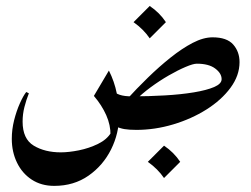

<svg xmlns="http://www.w3.org/2000/svg" viewBox="-20 -415 842 643"><path d="M421.9 -92.3 437.5 20Q412.1 20 396.5 17.3Q380.9 14.6 365.7 7.3L350.6 -114.3Q366.2 -102.5 381.3 -97.4Q396.5 -92.3 421.9 -92.3ZM344.7 -178.7Q363.3 -141.6 371.1 -102.3Q378.9 -63 378.9 -28.8Q378.9 31.2 352.1 85.2Q325.2 139.2 276.4 173.3Q227.5 207.5 161.6 207.5Q118.2 207.5 86.2 186.5Q54.2 165.5 36.9 129.6Q19.5 93.8 19.5 49.8Q19.5 18.6 27.3 -12.5Q35.2 -43.5 46.4 -68.6Q57.6 -93.8 67.9 -106.9L76.7 -102.5Q67.9 -80.6 61.8 -56.6Q55.7 -32.7 55.7 -7.8Q55.7 50.3 93 72.8Q130.4 95.2 183.6 95.2Q210.4 95.2 244.4 88.4Q278.3 81.5 308.3 66.9Q338.4 52.2 352.5 28.3L350.1 38.1Q350.6 3.9 335.7 -29.5Q320.8 -63 294.4 -93.8ZM691.9 -290Q739.7 -290 761 -265.9Q782.2 -241.7 782.2 -207Q782.2 -162.1 752 -121.1Q721.7 -80.1 671.4 -48.3Q621.1 -16.6 559.8 1.7Q498.5 20 436.5 20L420.9 -92.3Q478.5 -92.3 532.5 -95.5Q586.4 -98.6 629.2 -105.7Q671.9 -112.8 697 -123.5Q722.2 -134.3 722.2 -149.9Q722.2 -169.4 700.7 -185.5Q679.2 -201.7 639.2 -201.7Q627 -201.7 601.6 -190.9Q576.2 -180.2 545.2 -162.4Q514.2 -144.5 484.4 -122.6Q454.6 -100.6 433.1 -78.6L403.3 -80.6Q437.5 -118.2 475.3 -155Q513.2 -191.9 551.5 -222.4Q589.8 -252.9 625.5 -271.5Q661.1 -290 691.9 -290ZM481.4 -395Q514.6 -372.6 535.6 -340.8L481.4 -286.6Q460.9 -316.9 427.2 -340.8ZM529.3 72.8Q562.5 95.2 583.5 127L529.3 181.2Q508.8 150.9 475.1 127Z"/></svg>

Font: Lateef SemiBold
Style: Regular
Weight: 600
Designer: SIL International
Foundry: SIL International
Version: Version 4.200